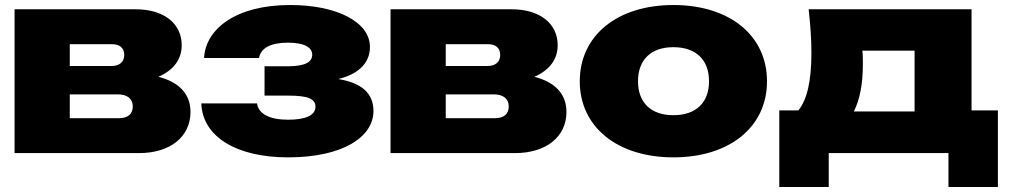

<svg xmlns="http://www.w3.org/2000/svg" viewBox="-20 -610 4022 765"><path d="M534 0C658 0 739 -65 739 -164C739 -235 694 -283 611 -304C671 -330 704 -373 704 -430C704 -517 632 -573 521 -573H38V0ZM258 -234H449C489 -234 509 -215 509 -186C509 -156 490 -139 454 -139H258ZM258 -434H426C458 -434 475 -418 475 -391C475 -364 457 -347 424 -347H258Z M1128 17C1344 17 1468 -63 1468 -168C1468 -239 1420 -280 1328 -295C1420 -318 1454 -368 1454 -423C1454 -521 1325 -590 1136 -590C919 -590 799 -494 793 -379H1012C1019 -419 1059 -440 1127 -440C1189 -440 1224 -423 1224 -392C1224 -362 1194 -346 1128 -346H1034V-229H1130C1205 -229 1237 -217 1237 -185C1237 -150 1197 -133 1128 -133C1054 -133 1010 -156 1004 -198H782C787 -65 922 17 1128 17Z M2032 0C2156 0 2237 -65 2237 -164C2237 -235 2192 -283 2109 -304C2169 -330 2202 -373 2202 -430C2202 -517 2130 -573 2019 -573H1536V0ZM1756 -234H1947C1987 -234 2007 -215 2007 -186C2007 -156 1988 -139 1952 -139H1756ZM1756 -434H1924C1956 -434 1973 -418 1973 -391C1973 -364 1955 -347 1922 -347H1756Z M2663 17C2887 17 3036 -104 3036 -286C3036 -469 2887 -590 2663 -590C2440 -590 2290 -469 2290 -286C2290 -104 2440 17 2663 17ZM2663 -151C2574 -151 2522 -201 2522 -286C2522 -372 2574 -422 2663 -422C2753 -422 2805 -372 2805 -286C2805 -201 2753 -151 2663 -151Z M3202 -573C3209 -510 3213 -453 3213 -400C3213 -288 3196 -213 3161 -170H3085V135H3282V0H3759V135H3956V-170H3851V-573ZM3418 -354C3418 -371 3418 -389 3416 -408H3624V-166H3382C3406 -213 3418 -276 3418 -354Z"/></svg>

Font: Bounded ExtBd
Style: Regular
Weight: 800
Designer: Vlad Churkin
Version: Version 3.0